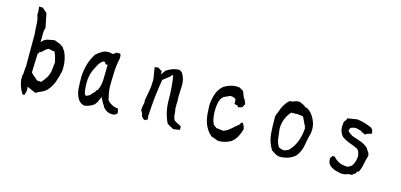

<svg xmlns="http://www.w3.org/2000/svg" viewBox="-63 -1053 3145 1504"><g transform="rotate(15 1509.0 -301.0)"><path d="M188.5 -451.7 189 -420.9Q189 -402.3 187.5 -385.3H189Q210.9 -411.1 237.3 -417Q262.7 -422.4 292.5 -427.2L349.1 -404.8V-401.4V-398.9Q349.6 -398.9 349.6 -398.9Q362.3 -398.9 368.7 -386.2Q374.5 -374.5 383.3 -366.7Q412.1 -307.1 412.1 -240.7Q412.1 -225.6 410.6 -209Q400.9 -162.6 386.2 -121.1Q372.1 -79.1 342.8 -45.4Q340.8 -43 337.9 -40Q319.3 -21.5 297.6 -12.7Q275.9 -3.9 251.5 10.7L182.1 -20L181.2 -15.1L184.1 5.4L173.3 48.3H168.9H158.2Q135.3 13.2 126 -21Q119.6 -43 116.7 -72.3L120.1 -79.1L116.2 -86.9Q120.1 -96.7 121.8 -106.2Q123.5 -115.7 123.5 -127Q123.5 -150.4 127.4 -172.4V-434.1Q123.5 -472.7 122.1 -512.7Q120.6 -552.7 107.9 -586.4L109.9 -604.5L105.5 -649.9H134.8L173.8 -616.2L196.8 -502.4Q188.5 -479 188.5 -451.7ZM196.8 -303.7V-293.5H189.9L184.1 -136.2L204.6 -117.2L226.6 -99.1Q229 -95.2 231.4 -92.8Q238.3 -86.9 246.6 -85.9Q259.8 -84.5 273.4 -84.5L274.4 -85.4Q293.5 -106.9 308.1 -129.9Q322.3 -152.3 329.6 -182.6L338.4 -260.3Q333.5 -281.2 327.9 -301.5Q322.3 -321.8 313 -340.8L261.7 -349.1Q243.7 -340.8 230 -325.7Q215.3 -309.6 196.8 -303.7Z M876 17.1Q829.1 17.1 798.3 -23.9L797.9 -24.9L794.9 -35.2L788.6 -40.5L761.2 -92.3L740.2 -44.9L724.6 -23.4Q705.6 -9.8 688 -2.7Q670.4 4.4 651.9 7.3H651.4Q627.4 7.3 606 -14.2Q601.6 -18.6 597.2 -24.4Q572.8 -63 569.8 -112.1Q566.9 -161.1 566.9 -210.9V-211.4Q570.8 -265.6 585.2 -312.7Q599.6 -359.9 627 -400.9Q650.4 -421.4 675.8 -435.5Q696.3 -446.8 721.2 -446.8Q728.5 -446.8 736.3 -445.8L758.8 -440.4L776.4 -451.7L787.1 -460.4L795.4 -456.5L813 -460Q817.9 -453.1 818.8 -449.7Q820.8 -443.8 820.8 -439V-420.4Q808.1 -363.8 805.7 -304Q803.2 -244.1 803.2 -181.6Q805.2 -154.8 810.5 -128.4Q815.4 -103 820.3 -81.5L828.6 -77.6V-71.3Q845.7 -58.6 864.3 -49.3Q883.3 -39.6 903.3 -39.6H907.2L917 -3.4Q913.1 1.5 910.6 3.9Q903.8 10.3 895.8 13.7Q887.7 17.1 876 17.1ZM708.5 -127V-136.2H717.3Q739.7 -180.7 739.7 -236.6Q739.7 -292.5 741.7 -348.1H724.1L717.3 -364.7H700.7Q678.2 -349.1 664.1 -322.8Q648.4 -294.4 635.7 -265.6Q623.5 -232.9 620.1 -199.2Q618.7 -183.1 618.7 -164.8Q618.7 -146.5 620.6 -126Q623.5 -108.9 625.2 -95.2Q627 -81.5 633.8 -73.2L643.1 -70.3L668.5 -82.5Z M1315.4 -24.9Q1274.9 -106.9 1274.9 -206.8Q1274.9 -306.6 1259.8 -399.9L1255.4 -401.4L1244.6 -397V-393.6V-391.1L1185.5 -344.7Q1161.6 -213.4 1152.8 -42.5L1157.2 -17.6L1135.3 -4.9L1116.7 -13.2V-20.5L1107.9 -22.9L1095.7 -64.9H1088.4V-95.2L1097.2 -140.6L1094.2 -151.4Q1103 -197.3 1110.1 -238.3Q1117.2 -279.3 1117.2 -317.4Q1117.2 -326.7 1116.7 -336.4L1102.1 -426.3L1129.9 -430.2L1163.6 -410.2V-407.2V-384.3H1164.1L1192.4 -421.9Q1216.3 -437.5 1241.5 -446.5Q1266.6 -455.6 1296.9 -455.6H1298.3L1317.4 -442.4Q1338.4 -412.1 1343.3 -377.9Q1346.2 -358.9 1346.2 -338.4Q1346.2 -322.3 1344.2 -305.2L1342.3 -252.9L1344.2 -207L1342.3 -189.5L1344.2 -171.9L1342.3 -157.7Q1348.1 -132.8 1349.6 -106.2Q1351.1 -79.6 1364.7 -60.1L1420.4 -30.8V-27.3V-2.4L1368.2 5.4L1316.4 -23.4Z M1593.8 -242.2Q1593.8 -252 1594.2 -261.7V-262.2Q1598.1 -305.7 1612.3 -345.7Q1626.5 -385.7 1662.1 -416.5Q1689.5 -432.6 1719.2 -440.9Q1739.7 -446.3 1761.7 -446.3Q1772.5 -446.3 1784.7 -444.8L1818.8 -425.8L1841.3 -370.6L1847.2 -366.7L1862.3 -329.6L1846.2 -300.3L1812.5 -291L1810.1 -302.2L1780.8 -309.1V-338.4Q1780.8 -346.7 1773.4 -351.1Q1767.6 -355 1765.6 -356Q1760.3 -358.9 1753.2 -360.4Q1746.1 -361.8 1733.4 -361.8L1679.2 -337.4V-328.6H1670.9Q1655.3 -303.2 1650.9 -276.4Q1646 -247.6 1646 -216.8Q1646 -186 1650.6 -158.7Q1655.3 -131.3 1668.5 -106.9H1677.2V-99.6L1689.9 -95.7V-90.8L1749.5 -83.5Q1780.8 -94.2 1806.9 -117.9Q1833 -141.6 1860.8 -163.6L1870.6 -182.1H1886.2V-174.8L1892.6 -166.5L1901.9 -137.7Q1892.6 -101.6 1877 -73.7Q1860.8 -45.4 1834 -22.9Q1812.5 -11.7 1788.1 -3.9Q1763.7 3.4 1738.3 3.4H1732.4H1731.4L1668 -19L1664.1 -28.8L1657.2 -30.3L1656.2 -31.7Q1614.3 -79.6 1603 -138.7Q1593.8 -188 1593.8 -242.2Z M2113.8 -276.4Q2113.8 -288.1 2113.8 -300.8Q2126 -334 2138.7 -365.7Q2151.4 -397.5 2175.8 -427.2L2192.4 -442.9H2194.3Q2215.3 -442.9 2230.5 -451.2Q2242.7 -457.5 2258.8 -457.5Q2265.6 -457.5 2273.9 -456.5L2316.9 -437V-433.6V-429.7Q2317.4 -429.7 2317.9 -429.7Q2332 -429.7 2344.5 -421.6Q2356.9 -413.6 2369.1 -402.3Q2398.4 -369.1 2411.6 -329.6Q2420.9 -303.2 2420.9 -274.9Q2420.9 -260.3 2418.5 -245.1V-244.6Q2404.8 -196.3 2396.7 -142.8Q2388.7 -89.4 2354.5 -45.9Q2328.1 -22.5 2296.9 -12.2Q2265.6 -1.5 2227.5 -1.5H2227.1Q2207 -4.4 2191.9 -13.7Q2176.8 -22.9 2159.2 -34.2Q2122.6 -94.2 2117.7 -162.1Q2113.8 -218.3 2113.8 -276.4ZM2229 -359.9Q2172.4 -297.9 2172.4 -212.4Q2177.2 -172.4 2181.9 -136.2Q2186.5 -100.1 2205.6 -70.8Q2219.2 -64.5 2231 -61Q2236.8 -59.1 2243.4 -59.1Q2250 -59.1 2257.8 -60.5L2287.6 -74.7Q2325.7 -115.7 2342.8 -164.1Q2359.9 -212.4 2363.8 -266.6L2359.4 -278.3L2361.8 -286.6H2360.4H2356.9L2324.7 -354.5L2272.9 -360.8L2259.8 -357.9L2249 -360.8L2237.3 -357.9Z M2629.4 -114.7H2646Q2651.9 -107.9 2656.2 -103.5Q2677.2 -83 2701.2 -73.7Q2730 -63 2765.1 -63L2794.9 -81.1Q2807.6 -98.6 2814.7 -122.3Q2821.8 -146 2821.8 -170.4Q2817.9 -185.5 2813.5 -199.2Q2810.1 -211.4 2795.9 -220.7Q2766.1 -235.4 2733.4 -246.6Q2700.7 -257.8 2668.5 -280.3Q2640.6 -311 2640.6 -357.4Q2640.6 -368.2 2642.1 -379.4Q2642.1 -396 2652.3 -406.2Q2660.2 -414.1 2663.6 -426.3L2664.6 -429.7L2742.2 -441.9Q2773.4 -438 2804.2 -429Q2835 -419.9 2863.3 -407.2L2867.7 -398.9H2873.5L2882.3 -363.8L2836.4 -349.1L2831.5 -343.3H2819.3L2816.4 -352.1H2801.8L2795.4 -362.3L2747.6 -373.5Q2734.9 -372.6 2722.7 -369.1Q2715.3 -367.7 2711.4 -364.7Q2706.5 -361.3 2704.1 -358.4L2698.2 -338.4Q2704.6 -328.1 2714.4 -321.8Q2726.1 -314.5 2736.8 -306.6Q2770.5 -294.9 2806.2 -283.2Q2841.8 -271.5 2871.6 -243.7Q2877.4 -231.4 2887.2 -219.2Q2897.9 -205.1 2897.9 -186.5V-185.5Q2887.2 -151.9 2880.9 -117.2Q2874.5 -81.1 2859.4 -51.3L2857.9 -48.8L2845.7 -46.9L2840.3 -30.8L2818.8 -18.1L2816.4 -9.8Q2805.7 -11.2 2800.3 -11.2Q2786.6 -11.2 2776.4 -6.8Q2757.8 1.5 2734.4 1.5H2733.9Q2704.1 -2.4 2676.8 -11.2Q2647.5 -20.5 2625.5 -44.4Q2618.2 -55.7 2616 -67.6Q2613.8 -79.6 2612.8 -93.3Z"/></g></svg>

Font: Bakudai
Style: Medium
Weight: 500
Version: Version 1.48